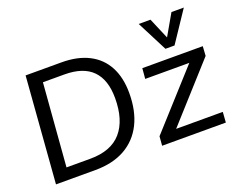

<svg xmlns="http://www.w3.org/2000/svg" viewBox="-120 -993 1509 1212"><g transform="rotate(-20 635.0 -386.5)"><path d="M67 0 122 -712H363Q470 -712 545.5 -673.5Q621 -635 660 -561.5Q699 -488 699 -384Q699 -264 656 -178Q613 -92 531 -46Q449 0 332 0ZM166 -78H326Q466 -78 535 -157.5Q604 -237 604 -385Q604 -508 542 -571Q480 -634 354 -634H210ZM780 0 785 -62 1150 -466 1162 -433H824L830 -503H1236L1232 -439L869 -36L858 -70H1213L1208 0ZM1124 -773H1207L1070 -568H1009L904 -773H983L1043 -632Z"/></g></svg>

Font: Muli Medium
Style: Italic
Weight: 500
Italic angle: -4.541°
Designer: Vernon Adams
Foundry: Vernon Adams
Version: Version 2.100; ttfautohint (v1.8.1.43-b0c9)